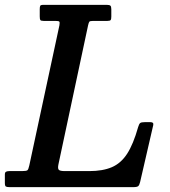

<svg xmlns="http://www.w3.org/2000/svg" viewBox="-67 -770 700 790"><path d="M-47 -17.5V-52Q-47 -61 -42 -63.5Q-37 -66 -28.5 -66H22.5Q41.5 -66 45.8 -69.5Q50 -73 53.5 -89L177.5 -666Q179.5 -678 177 -681Q174.5 -684 160.5 -684H112.5Q101 -684 98.8 -687.8Q96.5 -691.5 96.5 -703V-731.5Q96.5 -742 98.5 -746Q100.5 -750 111.5 -750H372.5Q383 -750 387 -746.8Q391 -743.5 391 -732V-702Q391 -691 388.2 -687.5Q385.5 -684 375 -684H316.5Q303 -684 300.5 -680.5Q298 -677 295.5 -666L173.5 -94Q170 -77.5 174.5 -71.8Q179 -66 200.5 -66H300Q355.5 -66 393 -82Q430.5 -98 456 -137.2Q481.5 -176.5 501.5 -247.5Q505 -259.5 509.5 -263.5Q514 -267.5 530 -267.5H551Q566.5 -267.5 563.5 -255L509.5 -21Q506.5 -8.5 501.8 -4.2Q497 0 481 0H-26.5Q-38.5 0 -42.8 -2.5Q-47 -5 -47 -17.5Z"/></svg>

Font: Besley* Narrow Medium
Style: Italic
Weight: 500
Width: 4
Italic angle: -13°
Designer: Owen Earl
Foundry: indestructible type*
Version: Version 3.000; ttfautohint (v1.8.3)